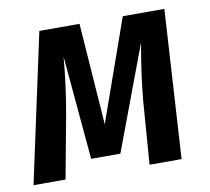

<svg xmlns="http://www.w3.org/2000/svg" viewBox="-64 -601 736 673"><g transform="rotate(-10 303.5 -264.5)"><path d="M530 0H416L433 -225Q442 -323 461 -427L322 -56H218L185 -425Q176 -321 158 -221L117 0H3L117 -529H260L286 -167L414 -529H562Z"/></g></svg>

Font: Fira Sans Condensed Medium
Style: Italic
Weight: 500
Width: 3
Italic angle: -8°
Designer: bBox Type GmbH & Carrois Corporate GbR & Edenspiekermann AG
Foundry: bBox Type GmbH & Carrois Corporate GbR & Edenspiekermann AG
Version: Version 4.301